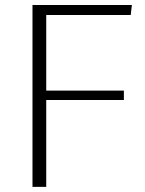

<svg xmlns="http://www.w3.org/2000/svg" viewBox="-20 -730 565 750"><path d="M106.9 0V-710.4H495.1L490.7 -671.4H160.6V-376H463.9V-339.4H160.6V0Z"/></svg>

Font: Comme Thin
Style: Regular
Weight: 250
Version: Version 1.000;gftools[0.9.27]